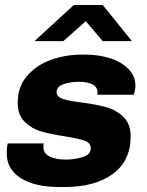

<svg xmlns="http://www.w3.org/2000/svg" viewBox="-20 -740 589 770"><path d="M523 -397Q523 -378 516 -360H370Q371 -363 371 -370Q371 -391 351 -401.5Q331 -412 297 -412Q261 -412 234 -402Q207 -392 207 -371Q207 -352 231.5 -343.5Q256 -335 307 -329Q368 -321 407 -310Q446 -299 475 -271Q504 -243 504 -193Q504 -95 432.5 -42.5Q361 10 239 10H218Q120 10 63.5 -25.5Q7 -61 7 -125Q7 -149 11 -165H155L154 -151Q154 -124 180 -112Q206 -100 243 -100Q279 -100 311.5 -110Q344 -120 344 -146Q344 -167 320 -175.5Q296 -184 242 -193Q183 -202 145 -213Q107 -224 79 -251.5Q51 -279 51 -328Q51 -392 88.5 -435.5Q126 -479 184.5 -500Q243 -521 308 -521H323Q375 -521 421 -506.5Q467 -492 495 -463.5Q523 -435 523 -397ZM509 -575H392L324 -655L234 -575H118L276 -720H392Z"/></svg>

Font: Chivo ExtraBold Italic
Style: Regular
Weight: 800
Italic angle: -8.05°
Designer: Hector Gatti
Foundry: Omnibus-Type
Version: Version 1.007